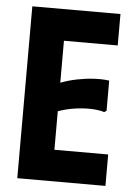

<svg xmlns="http://www.w3.org/2000/svg" viewBox="-51 -739 538 779"><g transform="rotate(5 217.5 -350.0)"><path d="M408 -700V-572H189V-401Q220 -413 254.5 -420Q289 -427 323 -429Q357 -431 386 -427V-304L377 -298Q354 -305 323.5 -306Q293 -307 258 -302Q223 -297 189 -285V-128H408V0H49V-700Z"/></g></svg>

Font: Phudu Light SemiBold
Style: Regular
Weight: 600
Version: Version 1.005;gftools[0.9.23]